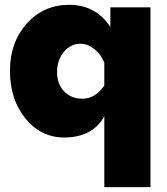

<svg xmlns="http://www.w3.org/2000/svg" viewBox="-20 -556 687 790"><path d="M21 -265.1Q21 -381.8 90.1 -459Q159.2 -536.1 264.2 -536.1Q375 -536.1 434.1 -444.8V-525.9H599.1V213.9H409.2V-78.1Q386.7 -35.2 344.5 -12.7Q302.2 9.8 245.1 9.8Q148.4 9.8 84.7 -68.4Q21 -146.5 21 -265.1ZM409.2 -204.1V-297.9Q395.5 -332.5 368.2 -354.2Q340.8 -376 311 -376Q270 -376 242.4 -342Q214.8 -308.1 214.8 -259.8Q214.8 -210.4 243.7 -180.2Q272.5 -149.9 318.8 -149.9Q372.1 -149.9 409.2 -204.1Z"/></svg>

Font: Rawline Black
Style: Regular
Weight: 900
Designer: Matt McInerney, Pablo Impallari, Rodrigo Fuenzalida
Foundry: Matt McInerney, Pablo Impallari, Rodrigo Fuenzalida
Version: Version 4.020;PS 004.020;hotconv 1.0.88;makeotf.lib2.5.64775